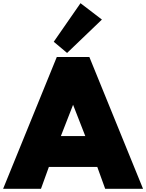

<svg xmlns="http://www.w3.org/2000/svg" viewBox="-40 -1182 916 1202"><path d="M-20.5 0H216.5L266 -137H569L618.5 0H855.5L519.5 -825H315.5ZM341 -330 417.5 -526 494 -330ZM380 -850.5 598 -1059.5 464 -1162 296.5 -920.5Z"/></svg>

Font: Spartan Black
Style: Regular
Weight: 900
Designer: Matt Bailey, Mirko Velimirovic
Foundry: Matt Bailey
Version: Version 1.003; ttfautohint (v1.8.3)